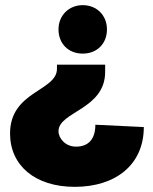

<svg xmlns="http://www.w3.org/2000/svg" viewBox="-20 -615 594 745"><path d="M301 -595C247 -595 207 -555 207 -501C207 -445 246 -407 301 -407C356 -407 395 -445 395 -501C395 -555 356 -595 301 -595ZM388 -364H201V-348C201 -261 19 -262 19 -97C19 27 116 110 270 110C429 110 538 24 538 -122L350 -131C350 -74 322 -46 275 -46C234 -46 207 -78 207 -106C207 -182 388 -190 388 -336Z"/></svg>

Font: Arthouse Owned Black
Style: Regular
Weight: 900
Designer: Jeremy Tribby
Foundry: Tribby Type
Version: Version 1.000;PS 001.000;hotconv 1.0.88;makeotf.lib2.5.64775